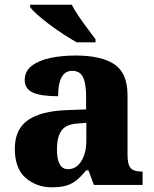

<svg xmlns="http://www.w3.org/2000/svg" viewBox="-20 -786 654 816"><path d="M200 10Q135 10 89 -30Q43 -70 43 -154Q43 -236 98 -275Q153 -314 265 -318L346 -321V-375Q346 -430 333 -457.5Q320 -485 287 -485Q227 -485 227 -377Q155 -377 120 -392.5Q85 -408 85 -446Q85 -483 114.5 -506Q144 -529 193 -539.5Q242 -550 301 -550Q411 -550 466.5 -512.5Q522 -475 522 -381V-128Q522 -87 535 -72Q548 -57 582 -57H586V0H379L356 -62H346Q324 -35 304.5 -19.5Q285 -4 261 3Q237 10 200 10ZM269 -67Q304 -67 325.5 -101Q347 -135 347 -191V-264L310 -261Q260 -258 241 -230.5Q222 -203 222 -151Q222 -67 269 -67ZM306 -606Q281 -620 251 -639.5Q221 -659 191.5 -681Q162 -703 139.5 -723Q117 -743 108 -756V-766H285Q296 -744 314.5 -717Q333 -690 352.5 -664Q372 -638 386 -619V-606Z"/></svg>

Font: Noto Serif Devanagari ExtraBold
Style: Regular
Weight: 800
Designer: Universal Thirst, Indian Type Foundry and the Monotype Design Team
Foundry: Monotype Imaging Inc.
Version: Version 2.004; ttfautohint (v1.8.4.7-5d5b)